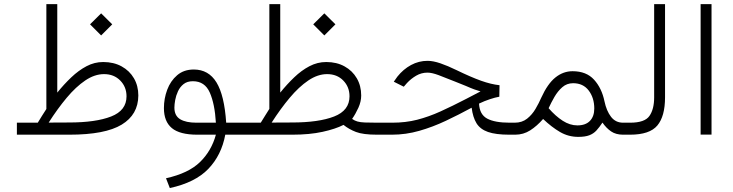

<svg xmlns="http://www.w3.org/2000/svg" viewBox="-20 -658 3583 938"><path d="M419.9 -539.1 474.1 -592.8 528.3 -539.1 474.1 -484.9ZM164.6 -58.6Q174.8 -75.7 185.3 -92.3Q195.8 -108.9 206.5 -125.5V-637.7H259.8V-205.6Q292.5 -246.1 328.1 -280Q363.8 -314 402.6 -334.5Q441.4 -355 483.9 -355Q535.6 -355 574.2 -333.7Q612.8 -312.5 634.3 -275.6Q655.8 -238.8 655.8 -191.4Q655.3 -98.1 574.5 -49.1Q493.7 0 318.8 0H62.5V-58.6ZM316.9 -59.6Q447.8 -59.6 522.9 -88.9Q598.1 -118.2 598.1 -187.5Q598.1 -233.4 567.4 -264.6Q536.6 -295.9 488.3 -295.9Q442.4 -295.9 396.5 -264.9Q350.6 -233.9 305.9 -180.4Q261.2 -127 217.8 -59.1Z M1145.4 0V-58.6H1186.2V0ZM926.8 -318.4Q999 -318.4 1037.6 -255.4Q1076.2 -192.4 1085 -58.6H1155.8V0H1080.6Q1062 100.1 997.8 167Q933.6 233.9 809.6 260.7L791 212.9Q900.9 188.5 957 133.8Q1013.2 79.1 1034.7 0H943.8Q858.4 0 819.6 -32.2Q780.8 -64.5 780.8 -129.9Q780.8 -176.3 796.9 -219.5Q813 -262.7 845.5 -290.5Q877.9 -318.4 926.8 -318.4ZM1034.7 -58.6Q1029.3 -150.4 1004.9 -205.8Q980.5 -261.2 922.4 -261.2Q894.5 -261.2 877 -247.3Q859.4 -233.4 849.6 -212.2Q839.8 -190.9 835.9 -169.4Q832 -147.9 832 -132.3Q832 -92.3 860.4 -75.4Q888.7 -58.6 939 -58.6Z M1510.3 -539.1 1564.5 -592.8 1618.7 -539.1 1564.5 -484.9ZM1700.2 -77.1Q1712.4 -68.4 1726.1 -64.5Q1739.7 -60.5 1762 -59.6Q1784.2 -58.6 1821.8 -58.6H1836.4V0H1821.8Q1753.4 0 1718.8 -13.4Q1684.1 -26.9 1658.2 -47.9Q1619.1 -27.8 1555.7 -13.9Q1492.2 0 1408.2 0H1166.5V-58.6H1253.9Q1264.2 -75.7 1274.9 -92.5Q1285.6 -109.4 1295.9 -126V-637.7H1349.1V-205.6Q1381.8 -246.1 1417.2 -280Q1452.6 -314 1491.7 -334.5Q1530.8 -355 1573.7 -355Q1625 -355 1663.3 -333.7Q1701.7 -312.5 1723.1 -275.6Q1744.6 -238.8 1744.6 -191.4Q1744.6 -162.1 1731 -131.8Q1717.3 -101.6 1700.2 -77.1ZM1406.2 -59.6Q1537.1 -59.6 1612.3 -88.9Q1687.5 -118.2 1687.5 -187.5Q1687.5 -233.4 1657 -264.6Q1626.5 -295.9 1578.1 -295.9Q1532.2 -295.9 1486.3 -264.9Q1440.4 -233.9 1395.5 -180.4Q1350.6 -127 1307.1 -59.1Z M2419.4 -185.5Q2399.4 -182.1 2373 -173.3Q2346.7 -164.6 2320.3 -151.9Q2322.8 -98.6 2360.1 -78.6Q2397.5 -58.6 2469.7 -58.6H2496.1V0H2467.8Q2401.9 0 2363.8 -13.4Q2325.7 -26.9 2307.9 -55.9Q2290 -85 2284.2 -131.8Q2222.2 -98.1 2158.2 -67.9Q2094.2 -37.6 2028.3 -18.8Q1962.4 0 1895 0H1816.9V-58.6H1896.5Q1961.9 -58.6 2018.1 -73Q2074.2 -87.4 2131.8 -113.5Q2189.5 -139.6 2258.3 -175.3L2327.6 -211.4Q2307.1 -217.8 2297.4 -221.2Q2287.6 -224.6 2279.1 -228.3Q2270.5 -231.9 2254.4 -238.8Q2238.3 -245.6 2204.6 -258.8Q2155.3 -278.8 2122.6 -291Q2089.8 -303.2 2068.4 -303.2Q2038.6 -303.2 2013.2 -288.3Q1987.8 -273.4 1968.3 -252.4L1952.6 -234.4L1903.8 -258.8L1921.4 -283.7Q1950.2 -319.8 1988 -340.3Q2025.9 -360.8 2068.8 -360.8Q2096.2 -360.8 2131.8 -348.6Q2167.5 -336.4 2210.4 -315.4Q2280.8 -281.2 2329.8 -263.7Q2378.9 -246.1 2420.4 -241.7Z M2633.3 -76.7Q2603.5 -42.5 2570.3 -21.2Q2537.1 0 2497.1 0H2476.6V-58.6H2494.6Q2530.3 -58.6 2554.9 -78.1Q2579.6 -97.7 2596.2 -126Q2612.8 -154.3 2624 -180.2Q2655.3 -249 2693.4 -279.5Q2731.4 -310.1 2777.3 -310.1Q2844.7 -310.1 2882.3 -268.6Q2919.9 -227.1 2933.1 -163.1Q2942.9 -116.2 2965.1 -87.4Q2987.3 -58.6 3023.9 -58.6H3038.6V0H3023.9Q2988.8 0 2965.3 -16.1Q2941.9 -32.2 2923.3 -59.1Q2908.2 -36.1 2893.8 -20.5Q2879.4 -4.9 2858.9 2.9Q2838.4 10.7 2804.7 10.7Q2756.8 10.7 2715.8 -13.2Q2674.8 -37.1 2633.3 -76.7ZM2660.2 -129.4Q2693.8 -90.8 2729 -68.1Q2764.2 -45.4 2800.8 -45.4Q2840.8 -45.4 2862.1 -67.4Q2883.3 -89.4 2883.3 -127.9Q2883.3 -179.7 2856.2 -215.6Q2829.1 -251.5 2779.8 -251.5Q2749.5 -251.5 2727.3 -232.2Q2705.1 -212.9 2688.7 -184.6Q2672.4 -156.2 2660.2 -129.4Z M3019 0V-58.6H3058.6Q3129.9 -58.6 3152.8 -91.6Q3175.8 -124.5 3175.8 -182.1V-637.7H3229V-182.6Q3229 -89.8 3191.4 -44.9Q3153.8 0 3058.1 0Z M3402.8 -637.7H3456.1V-0.5H3402.8Z"/></svg>

Font: Vazir Thin FD-UI
Style: Thin-FD-UI
Weight: 100
Designer: Saber Rastikerdar
Foundry: Saber Rastikerdar
Version: Version 30.1.0